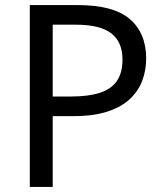

<svg xmlns="http://www.w3.org/2000/svg" viewBox="-20 -734 645 754"><path d="M286 -714Q426 -714 490 -659Q554 -604 554 -504Q554 -460 539.5 -419.5Q525 -379 492 -347Q459 -315 404 -296.5Q349 -278 269 -278H187V0H97V-714ZM278 -637H187V-355H259Q327 -355 372 -369.5Q417 -384 439 -416Q461 -448 461 -500Q461 -569 417 -603Q373 -637 278 -637Z"/></svg>

Font: lkorean05
Style: Book
Weight: 400
Designer: Jelle Bosma - Monotype Design Team
Foundry: Monotype Imaging Inc.
Version: Version 2.003